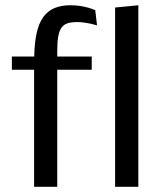

<svg xmlns="http://www.w3.org/2000/svg" viewBox="-20 -722 632 742"><path d="M424.8 -692.9 514.6 -701.7V0H424.8ZM111.8 0V-452.6H25.9V-503.4H112.3V-504.9Q113.3 -556.6 121.6 -594Q129.9 -631.3 146.7 -655.3Q163.6 -679.2 189.7 -690.4Q215.8 -701.7 252 -701.7Q273.9 -701.7 291.7 -698.7Q309.6 -695.8 322.3 -691.9Q336.9 -687.5 348.1 -682.6L355 -624Q343.3 -627.4 330.6 -630.4Q319.3 -632.8 305.7 -634.8Q292 -636.7 277.8 -636.7Q255.9 -636.7 241.2 -632.1Q226.6 -627.4 217.8 -615.2Q209 -603 205.1 -581.1Q201.2 -559.1 201.2 -524.9V-503.4H334.5V-452.6H201.2V0Z"/></svg>

Font: Mako
Style: Regular
Weight: 400
Designer: vernon adams
Foundry: vernon adams
Version: Version 1.000